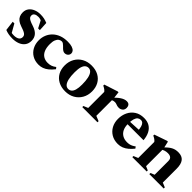

<svg xmlns="http://www.w3.org/2000/svg" viewBox="227 -1431 2420 2420"><g transform="rotate(45 1437.0 -221.0)"><path d="M214.5 -454.5Q254 -454.5 282.5 -448.2Q311 -442 343 -429L349.5 -307.5H319L256 -429L297 -387.5Q277.5 -400.5 258.2 -407Q239 -413.5 219.5 -413.5Q182.5 -413.5 162.8 -400Q143 -386.5 143 -362Q143 -344.5 152 -331.8Q161 -319 183.8 -307.5Q206.5 -296 247.5 -283Q278.5 -273 301.5 -259.5Q324.5 -246 340 -228.5Q355.5 -211 363.5 -188.5Q371.5 -166 371.5 -138.5Q371.5 -88.5 346 -54.8Q320.5 -21 277 -4Q233.5 13 178.5 13Q141 13 108.5 7Q76 1 49 -10.5L33 -140.5H62.5L138 -7.5L73 -47.5Q90.5 -40 105.8 -35.8Q121 -31.5 135.8 -29.8Q150.5 -28 164.5 -28Q207.5 -28 233.5 -44.2Q259.5 -60.5 259.5 -93.5Q259.5 -108.5 253.2 -119.8Q247 -131 233.5 -140Q220 -149 199.2 -157.5Q178.5 -166 149 -175.5Q110 -188.5 85.8 -207.8Q61.5 -227 50 -253.2Q38.5 -279.5 38.5 -313Q38.5 -358.5 62.8 -390Q87 -421.5 127.2 -438Q167.5 -454.5 214.5 -454.5Z M701 -454.5Q751 -454.5 781 -444Q811 -433.5 824.5 -417Q838 -400.5 838 -382Q838 -364.5 829.8 -351Q821.5 -337.5 807.2 -330Q793 -322.5 775.5 -322.5Q759.5 -322.5 745.8 -330.8Q732 -339 719.8 -351Q707.5 -363 695.5 -375.2Q683.5 -387.5 671.2 -395.5Q659 -403.5 646 -403.5Q624 -403.5 605.2 -390.2Q586.5 -377 574.8 -348.2Q563 -319.5 563 -272Q563 -209 581 -167.5Q599 -126 632.5 -105.5Q666 -85 711 -85Q743 -85 769.8 -94.2Q796.5 -103.5 824.5 -125.5L842 -103Q810 -62 778.2 -36.2Q746.5 -10.5 713.5 1.2Q680.5 13 646 13Q580.5 13 532 -15.8Q483.5 -44.5 456.8 -94.8Q430 -145 430 -208.5Q430 -260 448.5 -304.8Q467 -349.5 502 -383.2Q537 -417 587.2 -435.8Q637.5 -454.5 701 -454.5Z M1126 -35.5Q1152 -35.5 1171.2 -51.2Q1190.5 -67 1201 -103Q1211.5 -139 1211.5 -199.5Q1211.5 -267.5 1201.2 -313.2Q1191 -359 1170.8 -382.5Q1150.5 -406 1120.5 -406Q1095 -406 1075.8 -390Q1056.5 -374 1045.8 -338Q1035 -302 1035 -241.5Q1035 -174 1045.2 -128Q1055.5 -82 1075.8 -58.8Q1096 -35.5 1126 -35.5ZM1119.5 13Q1047.5 13 994.8 -15.5Q942 -44 913.5 -95.5Q885 -147 885 -214.5Q885 -285 916 -339Q947 -393 1001.5 -423.8Q1056 -454.5 1127.5 -454.5Q1200 -454.5 1252.5 -425.8Q1305 -397 1333.2 -345.8Q1361.5 -294.5 1361.5 -226.5Q1361.5 -157 1330.5 -102.8Q1299.5 -48.5 1245 -17.8Q1190.5 13 1119.5 13Z M1758 -449.5Q1789.5 -449.5 1803.2 -432Q1817 -414.5 1817 -389.5Q1817 -354.5 1794.8 -336.5Q1772.5 -318.5 1745.5 -318.5Q1725 -318.5 1711.8 -322.8Q1698.5 -327 1686.8 -331.2Q1675 -335.5 1658.5 -335.5Q1647 -335.5 1635.5 -332.8Q1624 -330 1613.5 -324.2Q1603 -318.5 1593 -309.5L1582.5 -335Q1610.5 -366 1634.5 -387.5Q1658.5 -409 1680 -422.8Q1701.5 -436.5 1720.8 -443Q1740 -449.5 1758 -449.5ZM1616.5 -353V-47L1684.5 -19.5V0H1413.5V-19.5L1474 -45V-331Q1466 -342 1456.5 -349.8Q1447 -357.5 1435.5 -364.5Q1424 -371.5 1409 -378.5V-396.5L1589 -455H1604.5Z M2062.5 -454.5Q2121 -454.5 2161.8 -430.2Q2202.5 -406 2225.8 -360.2Q2249 -314.5 2254.5 -250.5H1936.5V-292.5L2188 -305L2121 -278Q2119 -322 2110.8 -350.8Q2102.5 -379.5 2087.8 -393.8Q2073 -408 2050.5 -408Q2027 -408 2009 -394.2Q1991 -380.5 1980.5 -347.2Q1970 -314 1970 -256Q1970 -200.5 1989.2 -162.5Q2008.5 -124.5 2043.2 -104.8Q2078 -85 2125 -85Q2146.5 -85 2165.5 -89Q2184.5 -93 2203 -102Q2221.5 -111 2240.5 -125.5L2257 -102.5Q2229 -67.5 2198.2 -41.2Q2167.5 -15 2132.8 -1Q2098 13 2058 13Q1991 13 1941.2 -16.5Q1891.5 -46 1864 -97Q1836.5 -148 1836.5 -213.5Q1836.5 -279 1862.8 -333.8Q1889 -388.5 1939.5 -421.5Q1990 -454.5 2062.5 -454.5Z M2508.5 -351.5V-42L2561.5 -19.5V0H2305.5V-19.5L2366 -45V-331Q2354.5 -346.5 2339.2 -357.2Q2324 -368 2300.5 -378.5V-396.5L2469.5 -455H2485ZM2608.5 -19.5 2661.5 -42V-285.5Q2661.5 -308.5 2653.5 -323.2Q2645.5 -338 2629.2 -345.2Q2613 -352.5 2588 -352.5Q2558.5 -352.5 2533.8 -344Q2509 -335.5 2493.5 -322L2475 -341.5Q2507.5 -377 2533.5 -399.2Q2559.5 -421.5 2582 -433.2Q2604.5 -445 2626.5 -449.5Q2648.5 -454 2673 -454Q2739.5 -454 2771.8 -414Q2804 -374 2804 -291V-45L2865 -19.5V0H2608.5Z"/></g></svg>

Font: Newsreader 24pt
Style: Bold
Weight: 700
Designer: Hugues Gentile
Foundry: Production Type
Version: Version 1.003